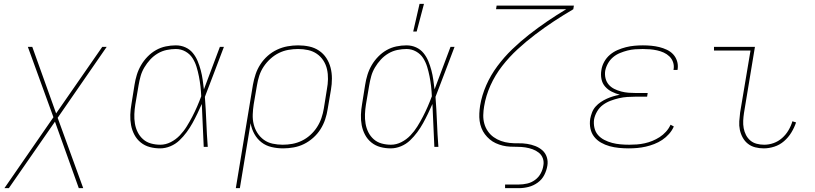

<svg xmlns="http://www.w3.org/2000/svg" viewBox="-20 -764 4240 999"><path d="M3 215 258 -154 125 -520H148L272 -174L512 -520H535L280 -151L413 215H390L266 -131L26 215Z M813 8Q785 8 759 1Q733 -6 712.5 -22.5Q692 -39 679.5 -62.5Q667 -86 662 -112.5Q657 -139 658 -167Q659 -195 664 -223L680 -323Q684 -349 692 -375Q700 -401 714 -425Q728 -449 748 -469.5Q768 -490 792 -503.5Q816 -517 842.5 -522.5Q869 -528 895 -528Q922 -528 945 -517.5Q968 -507 983.5 -488Q999 -469 1008.5 -446Q1018 -423 1024.5 -398.5Q1031 -374 1034.5 -349Q1038 -324 1041 -299Q1062 -354 1082.5 -409.5Q1103 -465 1124 -520H1145Q1120 -455 1095.5 -389.5Q1071 -324 1046 -260Q1051 -195 1053.5 -130Q1056 -65 1061 0H1040Q1037 -56 1035 -111.5Q1033 -167 1030 -223Q1019 -198 1007 -173Q995 -148 981.5 -123.5Q968 -99 951 -76Q934 -53 913.5 -33.5Q893 -14 866.5 -3Q840 8 813 8ZM814 -11Q842 -11 868.5 -24.5Q895 -38 915.5 -59.5Q936 -81 951.5 -106Q967 -131 980.5 -157Q994 -183 1005.5 -209.5Q1017 -236 1027 -263Q1026 -289 1023 -315Q1020 -341 1015 -366.5Q1010 -392 1002.5 -416.5Q995 -441 981.5 -462Q968 -483 945 -496Q922 -509 895 -509Q872 -509 847.5 -504Q823 -499 801 -486Q779 -473 761.5 -454Q744 -435 731 -413Q718 -391 711.5 -367.5Q705 -344 701 -320L684 -220Q680 -195 679 -170Q678 -145 682 -121Q686 -97 696.5 -76Q707 -55 724.5 -39.5Q742 -24 765.5 -17.5Q789 -11 814 -11Z M1207 215 1296 -323Q1301 -351 1310 -378Q1319 -405 1335 -429.5Q1351 -454 1373 -473.5Q1395 -493 1421.5 -505.5Q1448 -518 1476 -523Q1504 -528 1531 -528Q1561 -528 1589 -522Q1617 -516 1640 -500.5Q1663 -485 1678 -462Q1693 -439 1700 -412Q1707 -385 1707 -355.5Q1707 -326 1702 -297L1685 -197Q1681 -170 1672 -143Q1663 -116 1647.5 -91.5Q1632 -67 1609.5 -47Q1587 -27 1561.5 -14.5Q1536 -2 1508 3Q1480 8 1453 8Q1422 8 1392.5 1Q1363 -6 1340.5 -23.5Q1318 -41 1303.5 -67Q1289 -93 1284 -123L1228 215ZM1451 -11Q1476 -11 1501 -15.5Q1526 -20 1550 -31.5Q1574 -43 1594.5 -61.5Q1615 -80 1629.5 -102.5Q1644 -125 1652.5 -150Q1661 -175 1665 -200L1681 -300Q1686 -326 1686.5 -352.5Q1687 -379 1681.5 -403.5Q1676 -428 1662.5 -449Q1649 -470 1628.5 -484Q1608 -498 1583 -503.5Q1558 -509 1531 -509Q1506 -509 1480.5 -504.5Q1455 -500 1431.5 -488.5Q1408 -477 1387.5 -458.5Q1367 -440 1352 -417.5Q1337 -395 1329 -370Q1321 -345 1317 -320L1300 -221Q1296 -195 1295 -168.5Q1294 -142 1300 -117.5Q1306 -93 1319.5 -72Q1333 -51 1353 -36.5Q1373 -22 1398.5 -16.5Q1424 -11 1451 -11Z M2013 8Q1985 8 1959 1Q1933 -6 1912.5 -22.5Q1892 -39 1879.5 -62.5Q1867 -86 1862 -112.5Q1857 -139 1858 -167Q1859 -195 1864 -223L1880 -323Q1884 -349 1892 -375Q1900 -401 1914 -425Q1928 -449 1948 -469.5Q1968 -490 1992 -503.5Q2016 -517 2042.5 -522.5Q2069 -528 2095 -528Q2122 -528 2145 -517.5Q2168 -507 2183.5 -488Q2199 -469 2208.5 -446Q2218 -423 2224.5 -398.5Q2231 -374 2234.5 -349Q2238 -324 2241 -299Q2262 -354 2282.5 -409.5Q2303 -465 2324 -520H2345Q2320 -455 2295.5 -389.5Q2271 -324 2246 -260Q2251 -195 2253.5 -130Q2256 -65 2261 0H2240Q2237 -56 2235 -111.5Q2233 -167 2230 -223Q2219 -198 2207 -173Q2195 -148 2181.5 -123.5Q2168 -99 2151 -76Q2134 -53 2113.5 -33.5Q2093 -14 2066.5 -3Q2040 8 2013 8ZM2014 -11Q2042 -11 2068.5 -24.5Q2095 -38 2115.5 -59.5Q2136 -81 2151.5 -106Q2167 -131 2180.5 -157Q2194 -183 2205.5 -209.5Q2217 -236 2227 -263Q2226 -289 2223 -315Q2220 -341 2215 -366.5Q2210 -392 2202.5 -416.5Q2195 -441 2181.5 -462Q2168 -483 2145 -496Q2122 -509 2095 -509Q2072 -509 2047.5 -504Q2023 -499 2001 -486Q1979 -473 1961.5 -454Q1944 -435 1931 -413Q1918 -391 1911.5 -367.5Q1905 -344 1901 -320L1884 -220Q1880 -195 1879 -170Q1878 -145 1882 -121Q1886 -97 1896.5 -76Q1907 -55 1924.5 -39.5Q1942 -24 1965.5 -17.5Q1989 -11 2014 -11ZM2130 -600 2163 -744H2186L2148 -600Z M2608 215V196H2680Q2701 196 2723 191Q2745 186 2763.5 172.5Q2782 159 2793 139Q2804 119 2807 98Q2811 78 2804.5 60Q2798 42 2783.5 30.5Q2769 19 2751 12.5Q2733 6 2713.5 3Q2694 0 2674 0Q2654 0 2634 -1Q2614 -2 2595.5 -6.5Q2577 -11 2559.5 -19Q2542 -27 2528 -39Q2514 -51 2503 -65.5Q2492 -80 2485 -98Q2478 -116 2475.5 -135Q2473 -154 2474 -174Q2475 -194 2478 -214Q2487 -268 2510 -320.5Q2533 -373 2568 -420Q2603 -467 2645 -507.5Q2687 -548 2733 -584Q2779 -620 2827.5 -653Q2876 -686 2926 -716H2561L2564 -735H2966L2963 -716Q2912 -686 2862.5 -653.5Q2813 -621 2765 -584.5Q2717 -548 2673 -507.5Q2629 -467 2592.5 -420Q2556 -373 2532 -319.5Q2508 -266 2499 -211Q2495 -188 2494.5 -165Q2494 -142 2500 -120.5Q2506 -99 2518.5 -81Q2531 -63 2548.5 -50.5Q2566 -38 2587 -30.5Q2608 -23 2630.5 -20.5Q2653 -18 2676.5 -18.5Q2700 -19 2722.5 -15.5Q2745 -12 2765.5 -4Q2786 4 2802 18Q2818 32 2825 53.5Q2832 75 2828 98Q2824 123 2812 146.5Q2800 170 2778 186Q2756 202 2730.5 208.5Q2705 215 2680 215Z M3251 8Q3226 8 3200.5 5.5Q3175 3 3151.5 -3.5Q3128 -10 3107 -22Q3086 -34 3071.5 -52.5Q3057 -71 3052 -95.5Q3047 -120 3051 -146Q3054 -162 3060.5 -179Q3067 -196 3079 -209.5Q3091 -223 3106 -233Q3121 -243 3137.5 -250.5Q3154 -258 3171 -263Q3188 -268 3205 -271Q3183 -277 3163 -287Q3143 -297 3128.5 -313.5Q3114 -330 3109.5 -352.5Q3105 -375 3109 -399Q3112 -421 3123.5 -442Q3135 -463 3153 -478.5Q3171 -494 3193 -503.5Q3215 -513 3237 -518.5Q3259 -524 3281 -526Q3303 -528 3325 -528Q3347 -528 3368.5 -526Q3390 -524 3410.5 -519Q3431 -514 3450 -505Q3469 -496 3482.5 -481.5Q3496 -467 3502.5 -447Q3509 -427 3506 -405L3505 -400H3484L3485 -404Q3488 -423 3482 -440.5Q3476 -458 3463 -470.5Q3450 -483 3433.5 -490.5Q3417 -498 3398.5 -502Q3380 -506 3361.5 -507.5Q3343 -509 3324 -509Q3304 -509 3284 -507.5Q3264 -506 3244.5 -501Q3225 -496 3205.5 -488Q3186 -480 3170 -466.5Q3154 -453 3143.5 -434.5Q3133 -416 3129 -396Q3126 -376 3130.5 -357Q3135 -338 3147 -324Q3159 -310 3176 -301.5Q3193 -293 3212 -288Q3231 -283 3250.5 -281.5Q3270 -280 3290 -280H3350L3347 -261H3287Q3266 -261 3244 -259.5Q3222 -258 3200.5 -253Q3179 -248 3157.5 -240Q3136 -232 3117.5 -218.5Q3099 -205 3087 -184.5Q3075 -164 3071 -143Q3068 -120 3073 -98.5Q3078 -77 3091.5 -61.5Q3105 -46 3124.5 -36Q3144 -26 3165 -20.5Q3186 -15 3208.5 -13Q3231 -11 3254 -11Q3274 -11 3294 -12.5Q3314 -14 3334.5 -18.5Q3355 -23 3374.5 -31Q3394 -39 3412 -50.5Q3430 -62 3445 -78.5Q3460 -95 3469 -115L3486 -106Q3477 -85 3461 -67Q3445 -49 3425.5 -36Q3406 -23 3384 -14.5Q3362 -6 3340 -1Q3318 4 3295.5 6Q3273 8 3251 8Z M3954 8Q3931 8 3909.5 2.5Q3888 -3 3871.5 -16Q3855 -29 3844.5 -48Q3834 -67 3829.5 -88.5Q3825 -110 3826.5 -133Q3828 -156 3831 -179L3885 -501H3695V-520H3908L3851 -176Q3848 -156 3847 -136Q3846 -116 3849.5 -97Q3853 -78 3861.5 -61.5Q3870 -45 3884 -33Q3898 -21 3917 -16Q3936 -11 3956 -11Q3981 -11 4005 -19.5Q4029 -28 4049 -45.5Q4069 -63 4082.5 -86Q4096 -109 4103 -133L4122 -127Q4113 -100 4097.5 -74.5Q4082 -49 4059.5 -29.5Q4037 -10 4009 -1Q3981 8 3954 8Z"/></svg>

Font: Iosevka Thin Extended
Style: Italic
Weight: 100
Width: 7
Italic angle: -9°
Monospace: yes
Designer: Belleve Invis
Foundry: Belleve Invis
Version: Version 32.5.0; ttfautohint (v1.8.4)